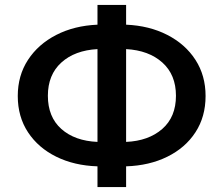

<svg xmlns="http://www.w3.org/2000/svg" viewBox="-20 -758 906 778"><path d="M375 0V-84Q281 -87 208 -123Q135 -159 93.5 -222Q52 -285 52 -369Q52 -452 93.5 -515.5Q135 -579 208 -616.5Q281 -654 375 -658V-738H491V-658Q585 -654 658 -616.5Q731 -579 772 -515.5Q813 -452 813 -369Q813 -285 772 -222Q731 -159 658 -123Q585 -87 491 -84V0ZM375 -183V-559Q283 -554 228.5 -504.5Q174 -455 174 -370Q174 -284 228.5 -235.5Q283 -187 375 -183ZM491 -183Q582 -187 637.5 -235.5Q693 -284 693 -370Q693 -455 638 -504.5Q583 -554 491 -559Z"/></svg>

Font: Ubuntu Sans SemiBold
Style: Regular
Weight: 600
Designer: Dalton Maag Ltd
Foundry: Dalton Maag Ltd
Version: Version 1.006; ttfautohint (v1.8.4.7-5d5b)